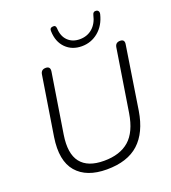

<svg xmlns="http://www.w3.org/2000/svg" viewBox="-165 -1057 1054 1186"><g transform="rotate(-20 362.0 -464.0)"><path d="M333 8Q200 8 135.5 -67Q71 -142 94 -292L156 -682Q161 -711 191 -711Q223 -711 217 -676L155 -286Q136 -166 182 -107Q228 -48 335 -48Q440 -48 500.5 -101Q561 -154 580 -272L645 -682Q650 -711 680 -711Q712 -711 705 -676L641 -265Q619 -129 544 -60.5Q469 8 333 8ZM448 -760Q384 -760 343 -801Q302 -842 300 -912Q298 -934 319 -936Q340 -939 341 -916Q343 -864 373 -834.5Q403 -805 451 -805Q500 -805 534 -834.5Q568 -864 580 -918Q585 -939 605 -936Q614 -935 619 -927.5Q624 -920 621 -907Q604 -838 557 -799Q510 -760 448 -760Z"/></g></svg>

Font: Nunito Light
Style: Italic
Weight: 300
Italic angle: -9°
Designer: Vernon Adams
Foundry: Vernon Adams
Version: Version 3.601; ttfautohint (v1.8.2.53-6de2)